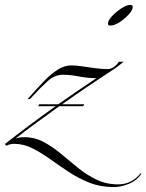

<svg xmlns="http://www.w3.org/2000/svg" viewBox="-112 -572 595 781"><path d="M231 -148 226 -140H129Q82 -106 36 -72.5Q-10 -39 -49 -8Q-42 -11 -32.5 -12.5Q-23 -14 -14 -14Q29 -14 65.5 5.5Q102 25 136 53.5Q170 82 205 110.5Q240 139 280 158.5Q320 178 369 178Q423 178 460 133L463 135Q443 164 410.5 176.5Q378 189 351 189Q297 189 251.5 171Q206 153 167 127Q128 101 91.5 75Q55 49 19.5 31Q-16 13 -55 13Q-72 13 -86 21L-92 14Q-48 -21 5 -60.5Q58 -100 114 -140H43L48 -148H125Q205 -204 280 -254Q246 -254 209.5 -261Q173 -268 144 -268Q111 -268 82.5 -242.5Q54 -217 22 -182L10 -169H0L12 -182Q41 -215 68 -243Q95 -271 122.5 -288.5Q150 -306 178 -306Q197 -306 223 -302Q249 -298 276 -294.5Q303 -291 325 -291Q351 -291 372 -321H391Q372 -305 355.5 -293.5Q339 -282 326 -274Q286 -248 238 -215.5Q190 -183 141 -148ZM417 -552Q428 -552 428 -544Q428 -531 411.5 -513Q395 -495 374 -481.5Q353 -468 337 -468Q327 -468 327 -476Q327 -488 343.5 -506Q360 -524 381.5 -538Q403 -552 417 -552Z"/></svg>

Font: Ballet 16pt
Style: Regular
Weight: 400
Designer: Maximiliano R. Sproviero
Foundry: Omnibus-Type
Version: Version 1.100; ttfautohint (v1.8.3)